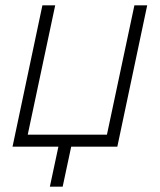

<svg xmlns="http://www.w3.org/2000/svg" viewBox="-20 -550 600 720"><path d="M167 150H215L247 0H420L532 -530H484L381 -45H84L187 -530H139L27 0H199Z"/></svg>

Font: Geist ExtraLight
Style: Italic
Weight: 200
Italic angle: -12°
Designer: Basement.studio, Andrés Briganti, Mateo Zaragoza
Foundry: Basement.studio, Vercel, Andrés Briganti, Guido Ferreyra, Mateo Zaragoza
Version: Version 1.500